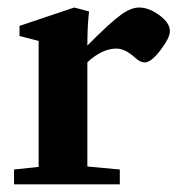

<svg xmlns="http://www.w3.org/2000/svg" viewBox="-20 -480 468 500"><path d="M16.6 0V-38.6L80.6 -45.4V-373.5L30.8 -386.2V-412.6L173.3 -460.4L211.9 -450.2Q207.5 -411.6 207.5 -362.3V-361.3Q265.1 -419.9 296.9 -442.9Q321.8 -460.4 342.3 -460.4Q367.7 -460.4 395 -440.4Q422.4 -420.4 422.4 -398.9Q422.4 -381.3 397.9 -349.4Q373.5 -317.4 356.9 -317.4Q345.2 -317.4 332 -329.6Q305.7 -353.5 283.2 -353.5Q246.1 -353.5 207.5 -317.9V-46.4L292 -38.6V0Z"/></svg>

Font: Elstob 8pt
Style: Bold
Weight: 700
Designer: Peter S. Baker
Version: Version 1.015